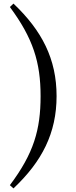

<svg xmlns="http://www.w3.org/2000/svg" viewBox="-20 -842 425 1069"><path d="M206 -307C206 -120 168 12 35 189L55 207C214 57 295 -101 295 -307C295 -513 214 -671 55 -822L35 -803C164 -629 206 -495 206 -307Z"/></svg>

Font: Noto Serif CJK KR SemiBold
Style: Regular
Weight: 600
Designer: Ryoko NISHIZUKA 西塚涼子 (kana & ideographs); Frank Grießhammer (Latin, Greek & Cyrillic); Wenlong ZHANG 张文龙 (bopomofo); San
Foundry: Adobe
Version: Version 2.001;hotconv 1.1.0;makeotfexe 2.6.0